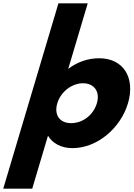

<svg xmlns="http://www.w3.org/2000/svg" viewBox="-37 -880 807 1160"><path d="M736.2 -256C780.9 -406 712.2 -528 562.2 -528C493.2 -528 429.4 -505 375.2 -464L493.1 -860H316.1L-17.4 260H157.6L252.3 -58H254.3C279.8 -16 330.5 15 400.5 15C550.5 15 691.6 -106 736.2 -256ZM548.2 -256C527.4 -186 464.5 -136 392.5 -136C323.5 -136 288.4 -186 309.2 -256C330.4 -327 398.3 -377 464.3 -377C531.3 -377 569.4 -327 548.2 -256Z"/></svg>

Font: Hussar
Style: BdOblThree
Weight: 700
Foundry: Cannot Into Space Fonts
Version: Version 2.00